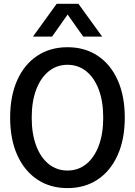

<svg xmlns="http://www.w3.org/2000/svg" viewBox="-20 -952 690 984"><path d="M326 12Q237 12 170.8 -32.2Q104.5 -76.5 68.2 -157.8Q32 -239 32 -349Q32 -459.5 68.2 -540.8Q104.5 -622 170.8 -666Q237 -710 326 -710Q415 -710 481 -666Q547 -622 583.2 -541Q619.5 -460 619.5 -349Q619.5 -239 583.2 -157.8Q547 -76.5 481 -32.2Q415 12 326 12ZM326 -78Q380.5 -78 421.8 -111Q463 -144 486 -205Q509 -266 509 -349Q509 -432.5 486 -493.2Q463 -554 421.8 -587Q380.5 -620 326 -620Q271.5 -620 230 -586.8Q188.5 -553.5 165.5 -492.8Q142.5 -432 142.5 -349Q142.5 -266 165.5 -205Q188.5 -144 230 -111Q271.5 -78 326 -78ZM149 -764.5 270.5 -932.5H382L503.5 -764.5H406.5L326.5 -877.5L247 -764.5Z"/></svg>

Font: Azeret Mono Thin
Style: Regular
Weight: 100
Designer: Martin Vácha
Foundry: Displaay
Version: Version 1.002